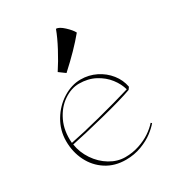

<svg xmlns="http://www.w3.org/2000/svg" viewBox="-187 -895 938 1021"><g transform="rotate(-30 282.0 -385.0)"><path d="M60 -235Q60 -301 94 -358Q128 -415 181.5 -448Q235 -481 290 -481Q340 -481 383.5 -459.5Q427 -438 456.5 -401Q486 -364 494 -319L484 -305Q421 -282 292 -249.5Q163 -217 84 -201Q92 -149 122.5 -103.5Q153 -58 198 -31Q243 -4 291 -4Q336 -4 376.5 -17.5Q417 -31 447.5 -51.5Q478 -72 498 -95L504 -90Q488 -70 458 -47Q428 -24 383.5 -7Q339 10 287 10Q219 10 167.5 -23Q116 -56 88 -112Q60 -168 60 -235ZM477 -313Q467 -350 440 -385Q413 -420 370 -443Q327 -466 271 -466Q224 -466 177.5 -434.5Q131 -403 103.5 -345.5Q76 -288 82 -212Q159 -227 271.5 -256Q384 -285 477 -313ZM243 -548 205 -576Q236 -623 266 -679.5Q296 -736 312 -780Q331 -780 359.5 -753.5Q388 -727 398 -707Q337 -633 243 -548Z"/></g></svg>

Font: TMT Limkin
Style: Regular
Weight: 400
Designer: Gabriel Drozdov
Version: Version 1.000;Glyphs 3.1.2 (3151)